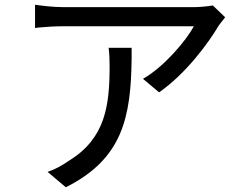

<svg xmlns="http://www.w3.org/2000/svg" viewBox="-20 -750 1040 811"><path d="M902 -639C909 -650 924 -667 931 -677L879 -727C864 -724 825 -720 806 -720H243C206 -720 163 -725 128 -730V-632C131 -632 134 -632 137 -633L147 -634C180 -637 212 -639 243 -639H799C766 -579 676 -470 584 -417L652 -360C766 -439 862 -571 902 -639ZM439 -548C442 -522 443 -496 443 -472C443 -305 426 -166 271 -71C243 -51 209 -33 181 -24L258 41C498 -79 533 -255 536 -502V-536V-509V-513C536 -525 536 -536 536 -548H439Z"/></svg>

Font: Glow Sans SC Normal Book
Style: Regular
Weight: 500
Designer: Ryoko NISHIZUKA (kana, bopomofo & ideographs); Paul D. Hunt (Latin, Greek & Cyrillic); Sandoll Communications, Soo-young
Version: Version 0.93